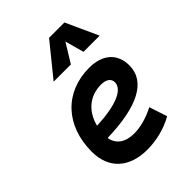

<svg xmlns="http://www.w3.org/2000/svg" viewBox="-227 -913 1040 1040"><g transform="rotate(-45 293.0 -392.5)"><path d="M295.9 -102.5C228.5 -102.5 186 -133.8 177.2 -187.5C410.2 -193.4 538.6 -257.8 538.6 -381.8C538.6 -473.1 478 -527.3 375.5 -527.3C188 -527.3 63.5 -395 63.5 -195.8C63.5 -66.4 146 9.8 285.6 9.8C350.6 9.8 425.8 -6.8 488.3 -43L454.6 -146C403.3 -118.7 344.7 -102.5 295.9 -102.5ZM454.1 -795.4H336.4L186 -609.9H317.9L384.8 -718.8L414.6 -609.9H538.6ZM183.6 -274.9C205.1 -362.8 269 -417.5 356 -417.5C396 -417.5 418.5 -400.9 418.5 -373C418.5 -316.9 332 -281.2 183.6 -274.9Z"/></g></svg>

Font: Cascadia Code SemiBold
Style: Italic
Weight: 600
Italic angle: -10°
Monospace: yes
Designer: Aaron Bell
Foundry: Saja Typeworks
Version: Version 2404.023